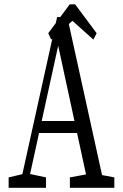

<svg xmlns="http://www.w3.org/2000/svg" viewBox="-20 -891 583 911"><path d="M21 0V-49.3L98.1 -67.4H113.3L198.2 -49.3V0ZM71.8 0 251 -810.1H299.3L477.5 0H401.9L248.5 -709H263.2L259.8 -690.9L108.4 0ZM154.3 -259.8V-316.9H375V-259.8ZM311.5 0V-49.3L410.2 -67.4H426.8L522.5 -49.3V0ZM336.4 -870.6 438.5 -733.4 423.3 -703.1 291.5 -820.8H356L223.1 -703.1L209 -733.4L311 -870.6Z"/></svg>

Font: Scarab Serif
Style: Regular
Weight: 400
Designer: John Roberts
Foundry: Scarab
Version: 1.0